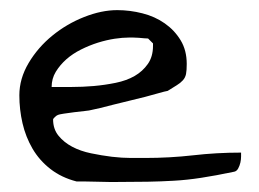

<svg xmlns="http://www.w3.org/2000/svg" viewBox="-20 -362 516 383"><path d="M18.6 -171.9Q18.6 -205.1 37.1 -236.3Q55.7 -267.6 84.5 -291Q113.3 -314.5 147.9 -328.1Q182.6 -341.8 213.9 -341.8Q239.3 -341.8 264.2 -335.4Q289.1 -329.1 308.6 -315.4Q328.1 -301.8 340.3 -281.7Q352.5 -261.7 352.5 -234.4Q352.5 -221.7 351.1 -214.4Q349.6 -207 344.7 -201.7Q339.8 -196.3 332.5 -191.9Q325.2 -187.5 314.5 -180.7Q308.6 -179.7 296.9 -176.3Q285.2 -172.9 270 -168.9Q254.9 -165 238.3 -161.1Q221.7 -157.2 206.5 -153.3Q191.4 -149.4 179.7 -146.5Q168 -143.6 162.1 -142.6Q159.2 -141.6 149.4 -140.6Q139.6 -139.6 128.4 -138.2Q117.2 -136.7 107.4 -135.3Q97.7 -133.8 95.7 -132.8Q92.8 -131.8 89.4 -128.4Q85.9 -125 85.9 -124Q85.9 -104.5 96.7 -91.3Q107.4 -78.1 124 -69.3Q140.6 -60.5 161.6 -56.2Q182.6 -51.8 203.1 -49.3Q223.6 -46.9 241.2 -46.9Q258.8 -46.9 269.5 -46.9Q318.4 -46.9 365.2 -52.2Q412.1 -57.6 460.9 -57.6V-49.8Q460.9 -43.9 459.5 -37.6Q458 -31.2 455.1 -25.9Q452.1 -20.5 447.3 -19.5Q410.2 -11.7 381.3 -7.3Q352.5 -2.9 327.1 -1.5Q301.8 0 274.4 0.5Q247.1 1 213.9 1H197.3Q186.5 1 173.8 0.5Q161.1 0 149.4 0H132.8Q102.5 -7.8 80.6 -24.9Q58.6 -42 44.9 -65.4Q31.2 -88.9 24.9 -116.2Q18.6 -143.6 18.6 -171.9ZM237.3 -287.1Q224.6 -287.1 208.5 -284.7Q192.4 -282.2 175.3 -276.9Q158.2 -271.5 141.6 -263.2Q125 -254.9 112.3 -243.7Q99.6 -232.4 91.3 -218.8Q83 -205.1 83 -188.5H123Q144.5 -188.5 167 -190.4Q189.5 -192.4 210.9 -196.8Q232.4 -201.2 248.5 -210.4Q264.6 -219.7 274.9 -234.4Q285.2 -249 285.2 -270.5V-275.4L275.4 -285.2Q273.4 -285.2 268.1 -285.6Q262.7 -286.1 256.8 -286.6Q251 -287.1 245.6 -287.1Q240.2 -287.1 237.3 -287.1Z"/></svg>

Font: Swanky and Moo Moo Cyrillic
Style: Regular
Weight: 400
Designer: Kimberly Geswein; Denis Ignatov
Foundry: Kimberly Geswein; Denis Ignatov
Version: Version 1.003 June 27, 2018